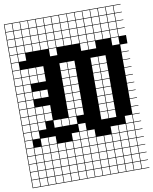

<svg xmlns="http://www.w3.org/2000/svg" viewBox="-105 -843 924 1158"><g transform="rotate(-10 357.0 -263.5)"><path d="M0 238.1V-765.1H714.3V-761.9H669.8V-717.5H714.3V-714.3H669.8V-669.8H714.3V-666.7H669.8V-622.2H714.3V-619H669.8V-574.6H714.3V-523.8H669.8V-479.4H714.3V-476.2H669.8V-431.7H714.3V-428.6H669.8V-384.1H714.3V-381H669.8V-336.5H714.3V-333.3H669.8V-288.9H714.3V-285.7H669.8V-241.3H714.3V-238.1H669.8V-193.7H714.3V-190.5H669.8V-146H714.3V-142.9H669.8V-98.4H714.3V-95.2H669.8V-50.8H714.3V-47.6H669.8V-3.2H714.3V0H669.8V44.4H714.3V47.6H669.8V92.1H714.3V95.2H669.8V139.7H714.3V142.9H669.8V187.3H714.3V190.5H669.8V234.9H714.3V238.1ZM622.2 -717.5H666.7V-761.9H622.2ZM146 -717.5H190.5V-761.9H146ZM98.4 -717.5H142.9V-761.9H98.4ZM574.6 -717.5H619V-761.9H574.6ZM527 -717.5H571.4V-761.9H527ZM193.7 -717.5H238.1V-761.9H193.7ZM479.4 -717.5H523.8V-761.9H479.4ZM241.3 -717.5H285.7V-761.9H241.3ZM288.9 -717.5H333.3V-761.9H288.9ZM50.8 -717.5H95.2V-761.9H50.8ZM3.2 -717.5H47.6V-761.9H3.2ZM431.7 -717.5H476.2V-761.9H431.7ZM336.5 -717.5H381V-761.9H336.5ZM384.1 -717.5H428.6V-761.9H384.1ZM622.2 -669.8H666.7V-714.3H622.2ZM146 -669.8H190.5V-714.3H146ZM574.6 -669.8H619V-714.3H574.6ZM98.4 -669.8H142.9V-714.3H98.4ZM193.7 -669.8H238.1V-714.3H193.7ZM527 -669.8H571.4V-714.3H527ZM241.3 -669.8H285.7V-714.3H241.3ZM479.4 -669.8H523.8V-714.3H479.4ZM288.9 -669.8H333.3V-714.3H288.9ZM3.2 -669.8H47.6V-714.3H3.2ZM50.8 -669.8H95.2V-714.3H50.8ZM336.5 -669.8H381V-714.3H336.5ZM431.7 -669.8H476.2V-714.3H431.7ZM384.1 -669.8H428.6V-714.3H384.1ZM384.1 -622.2H428.6V-666.7H384.1ZM479.4 -622.2H523.8V-666.7H479.4ZM146 -622.2H190.5V-666.7H146ZM622.2 -622.2H666.7V-666.7H622.2ZM431.7 -622.2H476.2V-666.7H431.7ZM193.7 -622.2H238.1V-666.7H193.7ZM336.5 -622.2H381V-666.7H336.5ZM574.6 -622.2H619V-666.7H574.6ZM98.4 -622.2H142.9V-666.7H98.4ZM50.8 -622.2H95.2V-666.7H50.8ZM527 -622.2H571.4V-666.7H527ZM3.2 -622.2H47.6V-666.7H3.2ZM241.3 -622.2H285.7V-666.7H241.3ZM288.9 -622.2H333.3V-666.7H288.9ZM431.7 -574.6H476.2V-619H431.7ZM3.2 -574.6H47.6V-619H3.2ZM288.9 -574.6H333.3V-619H288.9ZM527 -574.6H571.4V-619H527ZM336.5 -574.6H381V-619H336.5ZM241.3 -574.6H285.7V-619H241.3ZM479.4 -574.6H523.8V-619H479.4ZM574.6 -574.6H619V-619H574.6ZM98.4 -574.6H142.9V-619H98.4ZM50.8 -574.6H95.2V-619H50.8ZM193.7 -574.6H238.1V-619H193.7ZM622.2 -574.6H666.7V-619H622.2ZM384.1 -574.6H428.6V-619H384.1ZM146 -574.6H190.5V-619H146ZM3.2 -527H47.6V-571.4H3.2ZM241.3 -527H285.7V-571.4H241.3ZM50.8 -527H95.2V-571.4H50.8ZM622.2 -527H666.7V-571.4H622.2ZM479.4 -527H523.8V-571.4H479.4ZM431.7 -527H476.2V-571.4H431.7ZM47.6 -523.8H3.2V-479.4H47.6ZM527 -431.7H571.4V-476.2H527ZM146 -431.7H190.5V-476.2H146ZM3.2 -431.7H47.6V-476.2H3.2ZM479.4 -431.7H523.8V-476.2H479.4ZM50.8 -431.7H95.2V-476.2H50.8ZM336.5 -431.7H381V-476.2H336.5ZM98.4 -431.7H142.9V-476.2H98.4ZM288.9 -431.7H333.3V-476.2H288.9ZM527 -384.1H571.4V-428.6H527ZM146 -384.1H190.5V-428.6H146ZM3.2 -384.1H47.6V-428.6H3.2ZM479.4 -384.1H523.8V-428.6H479.4ZM50.8 -384.1H95.2V-428.6H50.8ZM336.5 -384.1H381V-428.6H336.5ZM98.4 -384.1H142.9V-428.6H98.4ZM288.9 -384.1H333.3V-428.6H288.9ZM527 -336.5H571.4V-381H527ZM3.2 -336.5H47.6V-381H3.2ZM479.4 -336.5H523.8V-381H479.4ZM50.8 -336.5H95.2V-381H50.8ZM336.5 -336.5H381V-381H336.5ZM288.9 -336.5H333.3V-381H288.9ZM288.9 -288.9H333.3V-333.3H288.9ZM98.4 -288.9H142.9V-333.3H98.4ZM3.2 -288.9H47.6V-333.3H3.2ZM50.8 -288.9H95.2V-333.3H50.8ZM146 -288.9H190.5V-333.3H146ZM527 -288.9H571.4V-333.3H527ZM479.4 -288.9H523.8V-333.3H479.4ZM336.5 -288.9H381V-333.3H336.5ZM3.2 -241.3H47.6V-285.7H3.2ZM527 -241.3H571.4V-285.7H527ZM288.9 -241.3H333.3V-285.7H288.9ZM479.4 -241.3H523.8V-285.7H479.4ZM50.8 -241.3H95.2V-285.7H50.8ZM336.5 -241.3H381V-285.7H336.5ZM146 -193.7H190.5V-238.1H146ZM98.4 -193.7H142.9V-238.1H98.4ZM3.2 -193.7H47.6V-238.1H3.2ZM527 -193.7H571.4V-238.1H527ZM288.9 -193.7H333.3V-238.1H288.9ZM479.4 -193.7H523.8V-238.1H479.4ZM50.8 -193.7H95.2V-238.1H50.8ZM336.5 -193.7H381V-238.1H336.5ZM98.4 -146H142.9V-190.5H98.4ZM3.2 -146H47.6V-190.5H3.2ZM288.9 -146H333.3V-190.5H288.9ZM146 -146H190.5V-190.5H146ZM527 -146H571.4V-190.5H527ZM479.4 -146H523.8V-190.5H479.4ZM50.8 -146H95.2V-190.5H50.8ZM336.5 -146H381V-190.5H336.5ZM241.3 -98.4H285.7V-142.9H241.3ZM479.4 -98.4H523.8V-142.9H479.4ZM50.8 -98.4H95.2V-142.9H50.8ZM527 -98.4H571.4V-142.9H527ZM288.9 -98.4H333.3V-142.9H288.9ZM3.2 -98.4H47.6V-142.9H3.2ZM193.7 -98.4H238.1V-142.9H193.7ZM98.4 -98.4H142.9V-142.9H98.4ZM336.5 -50.8H381V-95.2H336.5ZM622.2 -50.8H666.7V-95.2H622.2ZM50.8 -50.8H95.2V-95.2H50.8ZM3.2 -50.8H47.6V-95.2H3.2ZM574.6 -3.2H619V-47.6H574.6ZM98.4 -3.2H142.9V-47.6H98.4ZM146 -3.2H190.5V-47.6H146ZM384.1 -3.2H428.6V-47.6H384.1ZM288.9 -3.2H333.3V-47.6H288.9ZM3.2 -3.2H47.6V-47.6H3.2ZM527 -3.2H571.4V-47.6H527ZM622.2 -3.2H666.7V-47.6H622.2ZM336.5 -3.2H381V-47.6H336.5ZM574.6 44.4H619V0H574.6ZM193.7 44.4H238.1V0H193.7ZM384.1 44.4H428.6V0H384.1ZM241.3 44.4H285.7V0H241.3ZM288.9 44.4H333.3V0H288.9ZM3.2 44.4H47.6V0H3.2ZM527 44.4H571.4V0H527ZM146 44.4H190.5V0H146ZM431.7 44.4H476.2V0H431.7ZM622.2 44.4H666.7V0H622.2ZM50.8 44.4H95.2V0H50.8ZM98.4 44.4H142.9V0H98.4ZM336.5 44.4H381V0H336.5ZM479.4 44.4H523.8V0H479.4ZM50.8 92.1H95.2V47.6H50.8ZM479.4 92.1H523.8V47.6H479.4ZM3.2 92.1H47.6V47.6H3.2ZM336.5 92.1H381V47.6H336.5ZM98.4 92.1H142.9V47.6H98.4ZM622.2 92.1H666.7V47.6H622.2ZM193.7 92.1H238.1V47.6H193.7ZM574.6 92.1H619V47.6H574.6ZM288.9 92.1H333.3V47.6H288.9ZM384.1 92.1H428.6V47.6H384.1ZM241.3 92.1H285.7V47.6H241.3ZM527 92.1H571.4V47.6H527ZM431.7 92.1H476.2V47.6H431.7ZM146 92.1H190.5V47.6H146ZM146 139.7H190.5V95.2H146ZM3.2 139.7H47.6V95.2H3.2ZM336.5 139.7H381V95.2H336.5ZM50.8 139.7H95.2V95.2H50.8ZM527 139.7H571.4V95.2H527ZM479.4 139.7H523.8V95.2H479.4ZM431.7 139.7H476.2V95.2H431.7ZM622.2 139.7H666.7V95.2H622.2ZM241.3 139.7H285.7V95.2H241.3ZM574.6 139.7H619V95.2H574.6ZM98.4 139.7H142.9V95.2H98.4ZM384.1 139.7H428.6V95.2H384.1ZM288.9 139.7H333.3V95.2H288.9ZM193.7 139.7H238.1V95.2H193.7ZM193.7 187.3H238.1V142.9H193.7ZM288.9 187.3H333.3V142.9H288.9ZM98.4 187.3H142.9V142.9H98.4ZM384.1 187.3H428.6V142.9H384.1ZM574.6 187.3H619V142.9H574.6ZM241.3 187.3H285.7V142.9H241.3ZM146 187.3H190.5V142.9H146ZM622.2 187.3H666.7V142.9H622.2ZM431.7 187.3H476.2V142.9H431.7ZM527 187.3H571.4V142.9H527ZM336.5 187.3H381V142.9H336.5ZM479.4 187.3H523.8V142.9H479.4ZM3.2 187.3H47.6V142.9H3.2ZM50.8 187.3H95.2V142.9H50.8ZM336.5 234.9H381V190.5H336.5ZM288.9 234.9H333.3V190.5H288.9ZM574.6 234.9H619V190.5H574.6ZM193.7 234.9H238.1V190.5H193.7ZM431.7 234.9H476.2V190.5H431.7ZM384.1 234.9H428.6V190.5H384.1ZM98.4 234.9H142.9V190.5H98.4ZM146 234.9H190.5V190.5H146ZM241.3 234.9H285.7V190.5H241.3ZM622.2 234.9H666.7V190.5H622.2ZM527 234.9H571.4V190.5H527ZM479.4 234.9H523.8V190.5H479.4ZM50.8 234.9H95.2V190.5H50.8ZM3.2 234.9H47.6V190.5H3.2Z"/></g></svg>

Font: Jacquard 12 Charted
Style: Regular
Weight: 400
Designer: Sarah Cadigan-Fried
Version: Version 1.000